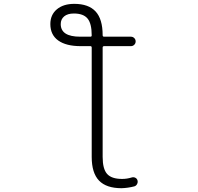

<svg xmlns="http://www.w3.org/2000/svg" viewBox="-20 -784 1040 1011"><path d="M456.1 -590.8Q462.9 -590.8 462.9 -597.7Q462.9 -660.2 440.9 -686.5Q418.9 -712.9 369.1 -712.9Q335.9 -712.9 317.9 -697.8Q299.8 -682.6 299.8 -657.2Q299.8 -590.8 402.3 -590.8Q403.3 -590.8 405.3 -590.8ZM520.5 42Q520.5 105.5 543.9 131.8Q567.4 158.2 623 158.2Q648.4 158.2 673.8 150.4Q683.6 147.5 692.4 151.9Q701.2 156.2 704.1 166Q705.1 168.9 705.1 172.9Q705.1 178.7 702.1 184.6Q697.3 194.3 687.5 197.3Q653.3 206.1 620.1 207Q540 207 501.5 167Q462.9 127 462.9 42V-533.2Q462.9 -541 456.1 -541H405.3Q328.1 -541 286.6 -570.8Q245.1 -600.6 245.1 -657.2Q245.1 -706.1 279.3 -734.9Q313.5 -763.7 371.1 -763.7Q446.3 -763.7 483.4 -723.6Q520.5 -683.6 520.5 -598.6Q520.5 -590.8 528.3 -590.8H668.9Q679.7 -590.8 687 -583.5Q694.3 -576.2 694.3 -565.9Q694.3 -555.7 687 -548.3Q679.7 -541 668.9 -541H528.3Q520.5 -541 520.5 -533.2Z"/></svg>

Font: Rounded-X Mgen+ 2m light
Style: Regular
Weight: 200
Designer: [Source Han Sans]
Ryoko NISHIZUKA  (kana & ideographs); Paul D. Hunt (Latin, Greek & Cyrillic); Wenlong ZHANG  (bopomofo
Version: Version 1.059.20150602